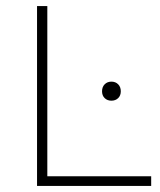

<svg xmlns="http://www.w3.org/2000/svg" viewBox="-20 -615 530 635"><path d="M102.5 0V-595H136.5V-32H480V0ZM348.5 -282Q335 -282 326.2 -290.5Q317.5 -299 317.5 -313Q317.5 -327.5 326.2 -336.2Q335 -345 348.5 -345Q362 -345 370.8 -336.2Q379.5 -327.5 379.5 -313Q379.5 -299 370.8 -290.5Q362 -282 348.5 -282Z"/></svg>

Font: Encode Sans SC SemiExpanded Thin
Style: Regular
Weight: 250
Width: 6
Designer: Multiple Designers
Foundry: Impallari Type
Version: Version 3.002